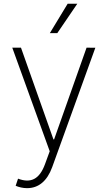

<svg xmlns="http://www.w3.org/2000/svg" viewBox="-20 -800 574 1025"><path d="M124.6 204.5C185.4 204.5 231.5 166.9 258.5 92.7L489 -545.1L442.1 -545.5L268.8 -55.8H265.3L92 -545.5H45.5L245.4 7.5L220.5 75.6C190.7 158 143.5 179.3 76.3 153.8L63.6 191.8C80.6 199.2 102.6 204.5 124.6 204.5ZM246.1 -623.2H285.9L392.8 -780.2H341.3Z"/></svg>

Font: Karasuma Gothic
Style: Thin
Weight: 200
Designer: Rasmus Andersson / Ryoko Ishizuka
Foundry: rsms
Version: Version 1.00